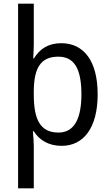

<svg xmlns="http://www.w3.org/2000/svg" viewBox="-20 -780 599 1040"><path d="M509 -269C509 -451 433 -546 312 -546C240 -546 195 -514 164 -464H160C161 -485 163 -517 163 -539V-760H78V240H163V10C163 -11 160 -50 158 -69H163C192 -23 241 10 314 10C433 10 509 -88 509 -269ZM421 -269C421 -144 386 -62 297 -62C198 -62 163 -132 163 -268V-287C164 -413 201 -473 296 -473C382 -473 421 -408 421 -269Z"/></svg>

Font: Noto Sans Arabic UI SmCn
Style: Regular
Weight: 400
Width: 4
Designer: Monotype Design Team, Nadine Chahine and Nizar Qandah
Foundry: Monotype Imaging Inc.
Version: Version 2.010